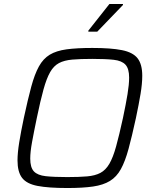

<svg xmlns="http://www.w3.org/2000/svg" viewBox="-20 -937 770 965"><path d="M318 8Q224 8 169 -2.5Q114 -13 91 -43Q68 -73 68 -131Q68 -168 76.5 -221Q85 -274 100 -345Q120 -438 137 -501Q154 -564 175.5 -603Q197 -642 230 -662Q263 -682 314.5 -689Q366 -696 444 -696Q538 -696 593 -685Q648 -674 671.5 -644Q695 -614 695 -556Q695 -517 686.5 -465.5Q678 -414 663 -343Q643 -251 626 -188.5Q609 -126 587.5 -87Q566 -48 532.5 -27.5Q499 -7 447.5 0.5Q396 8 318 8ZM318 -47Q378 -47 418 -50.5Q458 -54 484.5 -68Q511 -82 529.5 -113.5Q548 -145 563.5 -201Q579 -257 598 -344Q613 -415 621 -464Q629 -513 629 -547Q629 -592 610.5 -612Q592 -632 551.5 -636.5Q511 -641 444 -641Q384 -641 343.5 -637.5Q303 -634 276.5 -620Q250 -606 232 -574.5Q214 -543 198.5 -487Q183 -431 165 -344Q150 -272 141 -222.5Q132 -173 132 -140Q132 -95 150.5 -75.5Q169 -56 210 -51.5Q251 -47 318 -47ZM424 -778V-783L530 -917H598V-912L469 -778Z"/></svg>

Font: Saira Light
Style: Italic
Weight: 300
Italic angle: -12°
Designer: Hector Gatti with collaboration of the Omnibus-Type team
Foundry: Omnibus-Type
Version: Version 1.100; ttfautohint (v1.8.3)